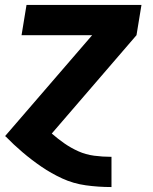

<svg xmlns="http://www.w3.org/2000/svg" viewBox="-20 -550 616 775"><path d="M429 205H430V83H429Q394 83 360 78.5Q326 74 296 60.5Q266 47 239.5 28.5Q213 10 189 -11L531 -408L551 -530H87L67 -408H352L0 0H2Q35 34 71.5 65Q108 96 147.5 123Q187 150 231.5 170.5Q276 191 326.5 198Q377 205 429 205Z"/></svg>

Font: Iosevka Sparkle Heavy Oblique
Style: Regular
Weight: 900
Italic angle: -9°
Designer: Belleve Invis
Foundry: Belleve Invis
Version: Version 4.5.0; ttfautohint (v1.8.3)